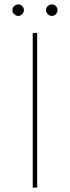

<svg xmlns="http://www.w3.org/2000/svg" viewBox="-20 -848 316 868"><path d="M128 -699H148V0H128ZM63 -828Q73 -828 80.5 -820.5Q88 -813 88 -802Q88 -792 80.5 -784Q73 -776 62 -776Q52 -776 44 -784Q36 -792 36 -802Q36 -813 44 -820.5Q52 -828 63 -828ZM215 -828Q225 -828 232.5 -820.5Q240 -813 240 -802Q240 -792 232.5 -784Q225 -776 214 -776Q204 -776 196 -784Q188 -792 188 -802Q188 -813 196 -820.5Q204 -828 215 -828Z"/></svg>

Font: Alexandria Thin
Style: Regular
Weight: 250
Designer: Mohamed Gaber
Foundry: Kief Type Foundry
Version: Version 5.100